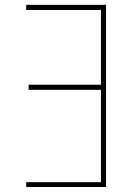

<svg xmlns="http://www.w3.org/2000/svg" viewBox="-20 -750 540 770"><path d="M384.8 -710H85V-730.5H405.3V0H85V-19.5H384.8V-389.6H94.7V-410.2H384.8Z"/></svg>

Font: Mgen+ 1m thin
Style: Regular
Weight: 100
Designer: [Source Han Sans]
Ryoko NISHIZUKA  (kana & ideographs); Paul D. Hunt (Latin, Greek & Cyrillic); Wenlong ZHANG  (bopomofo
Version: Version 1.059.20150602